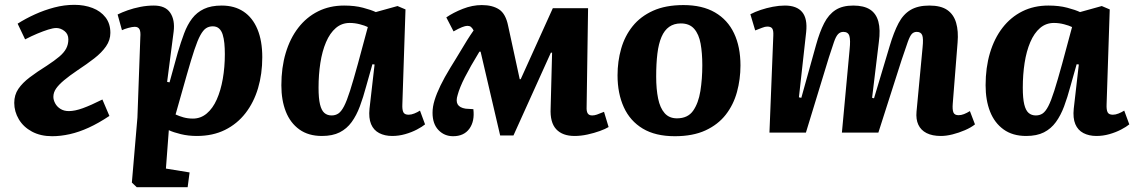

<svg xmlns="http://www.w3.org/2000/svg" viewBox="-20 -549 4696 795"><path d="M53 -451Q86 -472 124.5 -489.5Q163 -507 204.5 -518Q246 -529 288 -529Q329 -529 363 -516Q397 -503 417 -477Q437 -451 437 -413Q437 -383 419 -357Q401 -331 370 -307Q339 -283 301 -258Q267 -235 245 -216.5Q223 -198 212 -182Q201 -166 201 -148Q201 -135 208.5 -121Q216 -107 230.5 -98Q245 -89 265 -89Q290 -89 323 -101Q356 -113 404 -137L433 -69Q388 -39 347.5 -20.5Q307 -2 269 6.5Q231 15 196 15Q148 15 112.5 -4Q77 -23 58 -55Q39 -87 39 -123Q39 -156 56 -181Q73 -206 103.5 -229Q134 -252 174 -277Q206 -298 225.5 -314.5Q245 -331 254 -348Q263 -365 263 -386Q263 -408 247 -420.5Q231 -433 213 -433Q200 -433 179.5 -426.5Q159 -420 135 -410Q111 -400 84 -386Z M561 -394Q563 -418 557.5 -428Q552 -438 538 -438Q528 -438 511.5 -433.5Q495 -429 485 -424L467 -489Q485 -498 509 -506.5Q533 -515 561 -520.5Q589 -526 617 -526Q665 -526 685 -496Q705 -466 699 -418L672 -210L682 -208L716 -331Q729 -375 742.5 -411Q756 -447 775.5 -472.5Q795 -498 824.5 -512Q854 -526 898 -526Q951 -526 988.5 -501Q1026 -476 1046 -428Q1066 -380 1066 -312Q1066 -243 1048.5 -184Q1031 -125 996.5 -80.5Q962 -36 911.5 -11Q861 14 795 14Q760 14 729 6.5Q698 -1 679 -10L667 149L765 165L757 226H546L526 207L549 -62ZM861 -440Q845 -440 833 -432Q821 -424 809.5 -403Q798 -382 785 -343Q772 -304 754 -241L707 -75Q722 -68 740 -63Q758 -58 779 -58Q811 -58 836 -79Q861 -100 877.5 -137Q894 -174 902.5 -222.5Q911 -271 911 -325Q911 -349 909 -369.5Q907 -390 902 -406Q897 -422 887 -431Q877 -440 861 -440Z M1646 -117Q1645 -95 1650 -84.5Q1655 -74 1672 -74Q1683 -74 1695.5 -79Q1708 -84 1719 -91L1740 -34Q1728 -24 1706 -12.5Q1684 -1 1657.5 6.5Q1631 14 1604 14Q1573 14 1550 2Q1527 -10 1516.5 -35Q1506 -60 1510 -99L1531 -282L1522 -283L1496 -191Q1484 -146 1470 -108.5Q1456 -71 1436 -43.5Q1416 -16 1386.5 -1Q1357 14 1313 14Q1257 14 1219.5 -13Q1182 -40 1163.5 -87Q1145 -134 1145 -196Q1145 -269 1163 -329.5Q1181 -390 1215 -434Q1249 -478 1297 -502Q1345 -526 1405 -526Q1449 -526 1483 -517Q1517 -508 1536 -499L1626 -524L1659 -510ZM1353 -71Q1369 -71 1381 -79Q1393 -87 1404.5 -109Q1416 -131 1429.5 -173.5Q1443 -216 1462 -285L1503 -437Q1491 -443 1470 -448.5Q1449 -454 1428 -454Q1395 -454 1370.5 -433Q1346 -412 1330 -374.5Q1314 -337 1306.5 -288.5Q1299 -240 1299 -186Q1299 -142 1305 -117Q1311 -92 1323 -81.5Q1335 -71 1353 -71Z M2106 12H2051L1970 -335H1965Q1946 -304 1931 -277.5Q1916 -251 1905 -229.5Q1894 -208 1886.5 -189.5Q1879 -171 1875 -156Q1867 -131 1875 -117Q1883 -103 1908 -99L1940 -97Q1946 -47 1923.5 -16Q1901 15 1856 15Q1820 15 1795.5 -10.5Q1771 -36 1771 -82Q1771 -107 1779.5 -134.5Q1788 -162 1804 -195Q1820 -228 1845 -269Q1856 -287 1867.5 -305.5Q1879 -324 1890.5 -343.5Q1902 -363 1914.5 -383Q1927 -403 1941 -423Q1935 -434 1929.5 -438Q1924 -442 1915 -442Q1907 -442 1893 -436.5Q1879 -431 1858 -419L1828 -477Q1857 -497 1896.5 -512.5Q1936 -528 1975 -528Q2019 -528 2046.5 -510Q2074 -492 2084 -442L2132 -221H2136L2269 -515H2415L2409 -107Q2408 -88 2413.5 -79.5Q2419 -71 2432 -71Q2441 -71 2451.5 -74.5Q2462 -78 2481 -86L2500 -23Q2487 -15 2463.5 -6.5Q2440 2 2412.5 8Q2385 14 2359 14Q2309 14 2283 -14Q2257 -42 2260 -101L2266 -331H2261Z M2774 15Q2694 15 2641.5 -16.5Q2589 -48 2563 -105Q2537 -162 2537 -237Q2537 -295 2552 -347.5Q2567 -400 2599.5 -440.5Q2632 -481 2684 -504.5Q2736 -528 2810 -528Q2888 -528 2940.5 -497.5Q2993 -467 3019.5 -411Q3046 -355 3046 -278Q3046 -221 3031.5 -168Q3017 -115 2985 -74Q2953 -33 2901 -9Q2849 15 2774 15ZM2783 -59Q2828 -59 2850 -90.5Q2872 -122 2880 -172Q2888 -222 2888 -279Q2888 -329 2881 -368Q2874 -407 2854.5 -429.5Q2835 -452 2799 -452Q2771 -452 2751 -438Q2731 -424 2719 -396Q2707 -368 2702 -327Q2697 -286 2697 -232Q2697 -180 2705 -141Q2713 -102 2732 -80.5Q2751 -59 2783 -59Z M3498 -345Q3502 -383 3497 -400Q3492 -417 3472 -417Q3459 -417 3450 -407.5Q3441 -398 3433 -374.5Q3425 -351 3412 -311L3317 0H3166L3182 -402Q3183 -423 3177.5 -431Q3172 -439 3157 -439Q3148 -439 3135.5 -434Q3123 -429 3107 -423L3087 -490Q3106 -500 3130 -508Q3154 -516 3180 -521Q3206 -526 3230 -526Q3279 -526 3301.5 -499Q3324 -472 3318 -416L3288 -146L3298 -144L3359 -363Q3374 -417 3392.5 -453Q3411 -489 3439.5 -507.5Q3468 -526 3513 -526Q3557 -526 3582.5 -509.5Q3608 -493 3617 -459.5Q3626 -426 3619 -375L3591 -144L3599 -142L3664 -359Q3681 -416 3700.5 -453Q3720 -490 3750.5 -508Q3781 -526 3828 -526Q3876 -526 3902.5 -507.5Q3929 -489 3939 -454.5Q3949 -420 3945 -373L3925 -120Q3923 -96 3927.5 -84Q3932 -72 3949 -72Q3960 -72 3971.5 -76.5Q3983 -81 3996 -89L4017 -34Q4001 -21 3975.5 -10Q3950 1 3924 7.5Q3898 14 3876 14Q3840 14 3816.5 2Q3793 -10 3782.5 -32.5Q3772 -55 3775 -87L3800 -352Q3804 -390 3798.5 -403.5Q3793 -417 3776 -417Q3764 -417 3756 -409Q3748 -401 3739 -376Q3730 -351 3713 -300L3617 0H3466Z M4562 -117Q4561 -95 4566 -84.5Q4571 -74 4588 -74Q4599 -74 4611.5 -79Q4624 -84 4635 -91L4656 -34Q4644 -24 4622 -12.5Q4600 -1 4573.5 6.5Q4547 14 4520 14Q4489 14 4466 2Q4443 -10 4432.5 -35Q4422 -60 4426 -99L4447 -282L4438 -283L4412 -191Q4400 -146 4386 -108.5Q4372 -71 4352 -43.5Q4332 -16 4302.5 -1Q4273 14 4229 14Q4173 14 4135.5 -13Q4098 -40 4079.5 -87Q4061 -134 4061 -196Q4061 -269 4079 -329.5Q4097 -390 4131 -434Q4165 -478 4213 -502Q4261 -526 4321 -526Q4365 -526 4399 -517Q4433 -508 4452 -499L4542 -524L4575 -510ZM4269 -71Q4285 -71 4297 -79Q4309 -87 4320.5 -109Q4332 -131 4345.5 -173.5Q4359 -216 4378 -285L4419 -437Q4407 -443 4386 -448.5Q4365 -454 4344 -454Q4311 -454 4286.5 -433Q4262 -412 4246 -374.5Q4230 -337 4222.5 -288.5Q4215 -240 4215 -186Q4215 -142 4221 -117Q4227 -92 4239 -81.5Q4251 -71 4269 -71Z"/></svg>

Font: Literata
Style: Bold Italic
Weight: 700
Italic angle: -2°
Designer: Latin by Veronika Burian and Jose Scaglione. Greek by Irene Vlachou. Cyrillic by Vera Evstafieva
Foundry: TypeTogether
Version: Version 3.103;gftools[0.9.29]